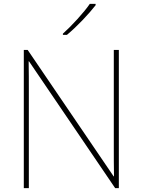

<svg xmlns="http://www.w3.org/2000/svg" viewBox="-20 -972 738 992"><path d="M474 -945V-952H444C415 -909 350 -838 305 -798V-792H326C379 -836 439 -900 474 -945ZM594 0V-714H568V-211C568 -165 568 -111 569 -61H567L123 -714H103V0H129V-502C129 -555 129 -597 128 -655H130L575 0Z"/></svg>

Font: Noto Sans Gujarati UI Thin
Style: Regular
Weight: 100
Designer: Jelle Bosma - Monotype Design Team, Universal Thirst
Foundry: Monotype Imaging Inc.
Version: Version 2.106